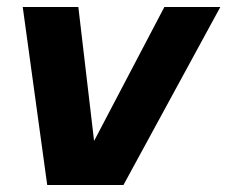

<svg xmlns="http://www.w3.org/2000/svg" viewBox="-20 -529 650 549"><path d="M450 -509H610L333 0H115L45 -509H204L249 -126Z"/></svg>

Font: Livvic
Style: Bold Italic
Weight: 700
Italic angle: -10°
Designer: Jacques Le Bailly, Baron von Fonthausen
Version: Version 1.001; ttfautohint (v1.8.2)